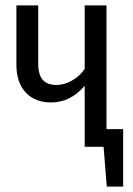

<svg xmlns="http://www.w3.org/2000/svg" viewBox="-20 -546 493 714"><path d="M376 -65.9H438V147.9H377L365.2 0H294.9V-227.1Q242.2 -165 169.9 -165Q110.4 -165 75.7 -201.9Q41 -238.8 41 -306.2V-525.9H122.1V-310.1Q122.1 -268.1 138.9 -249Q155.8 -230 189.9 -230Q218.8 -230 248 -246.6Q277.3 -263.2 294.9 -290V-525.9H376Z"/></svg>

Font: Fira Sans Compressed Book
Style: Regular
Weight: 350
Width: 1
Designer: Carrois Corporate & Edenspiekermann AG
Foundry: Carrois Corporate GbR & Edenspiekermann AG
Version: Version 4.203;PS 004.203;hotconv 1.0.88;makeotf.lib2.5.64775